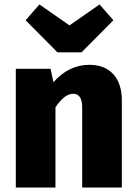

<svg xmlns="http://www.w3.org/2000/svg" viewBox="-20 -842 612 862"><path d="M346 -607H238L95 -751L157 -822L292 -728L427 -822L489 -751ZM381 -551Q450 -551 488.5 -509Q527 -467 527 -391V0H349V-359Q349 -421 309 -421Q269 -421 229 -360V0H51V-533H207L220 -473Q289 -551 381 -551Z"/></svg>

Font: FiraGO ExtraBold
Style: Regular
Weight: 800
Designer: bBox Type
Foundry: bBox Type GmbH
Version: Version 1.001;PS 001.001;hotconv 1.0.88;makeotf.lib2.5.64775